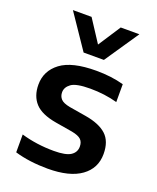

<svg xmlns="http://www.w3.org/2000/svg" viewBox="-150 -897 814 996"><g transform="rotate(20 257.0 -399.0)"><path d="M235 10Q186 10 139.8 4Q93.5 -2 53.5 -14V-112.5Q139 -87.5 234 -87.5Q299.5 -87.5 326.5 -105.2Q353.5 -123 353.5 -154.5Q353.5 -179.5 339.2 -193.2Q325 -207 288 -214L195.5 -229.5Q112.5 -243.5 77 -282.2Q41.5 -321 41.5 -384Q41.5 -460 103.8 -507Q166 -554 300 -554Q383.5 -554 452 -535V-436.5Q381.5 -456 302.5 -456Q224.5 -456 197.5 -436.2Q170.5 -416.5 170.5 -388.5Q170.5 -366.5 184 -351.8Q197.5 -337 234 -330L327 -314.5Q405 -301.5 443.8 -266Q482.5 -230.5 482.5 -160.5Q482.5 -81.5 419.2 -35.8Q356 10 235 10ZM205 -620 77.5 -808H180.5L261 -684.5L341.5 -808H444.5L317 -620Z"/></g></svg>

Font: Encode Sans SmExp SmBold
Style: Regular
Weight: 600
Width: 6
Designer: Multiple Designers
Foundry: Impallari Type
Version: Version 3.002; ttfautohint (v1.8.3) -l 8 -r 50 -G 200 -x 14 